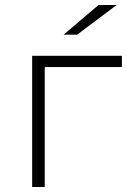

<svg xmlns="http://www.w3.org/2000/svg" viewBox="-20 -744 505 764"><path d="M465 -477H158V0H108V-522H465ZM372 -724H444L287 -606H233Z"/></svg>

Font: Hilab Light
Style: Regular
Weight: 300
Designer: Cristianderson Lima
Foundry: Cristianderson
Version: Version 1.0